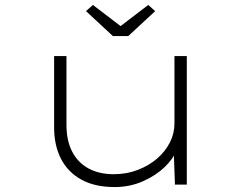

<svg xmlns="http://www.w3.org/2000/svg" viewBox="-20 -747 971 777"><path d="M444 10Q363 10 308.5 -20.5Q254 -51 226.5 -105Q199 -159 199 -231V-520H249V-241Q249 -179 271.5 -134.5Q294 -90 337 -66Q380 -42 440 -42Q493 -42 538 -59.5Q583 -77 616 -105.5Q649 -134 667.5 -170.5Q686 -207 686 -247V-520H736V0H688L683 -137L693 -138Q682 -105 646 -70.5Q610 -36 557.5 -13Q505 10 444 10ZM437 -601 328 -702 356 -727 483 -630H453L580 -727L608 -702L499 -601Z"/></svg>

Font: Lexend Zetta ExtraLight
Style: Regular
Weight: 250
Version: Version 1.007